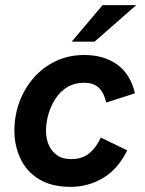

<svg xmlns="http://www.w3.org/2000/svg" viewBox="-20 -717 563 747"><path d="M255 10Q180 10 131.5 -20Q83 -50 59.5 -100Q36 -150 36 -209Q36 -266 55 -318.5Q74 -371 109.5 -412.5Q145 -454 195.5 -478.5Q246 -503 308 -503Q385 -503 436.5 -465.5Q488 -428 505 -354L393 -318Q386 -353 366 -374Q346 -395 306 -395Q270 -395 242.5 -378.5Q215 -362 196.5 -334Q178 -306 168.5 -273Q159 -240 159 -208Q159 -178 169.5 -153.5Q180 -129 201.5 -113.5Q223 -98 256 -98Q301 -98 328.5 -121.5Q356 -145 372 -182L475 -132Q439 -59 381 -24.5Q323 10 255 10ZM259 -555 379 -697H510L348 -555Z"/></svg>

Font: Hanken Grotesk
Style: Bold Italic
Weight: 700
Italic angle: -8°
Designer: Alfredo Marco Pradil
Foundry: Hanken Design Co.
Version: Version 3.013